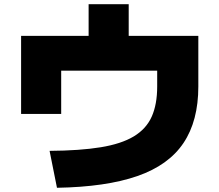

<svg xmlns="http://www.w3.org/2000/svg" viewBox="-20 -835 1040 910"><path d="M215 -120Q359 -121 457 -137Q555 -153 614 -188.5Q673 -224 699 -282Q725 -340 725 -425V-500H270V-295H80V-665H400V-815H590V-665H920V-425Q920 -262 849.5 -157Q779 -52 631 -0.5Q483 51 250 55Z"/></svg>

Font: M PLUS 2 Thin Black
Style: Regular
Weight: 900
Version: Version 1.001